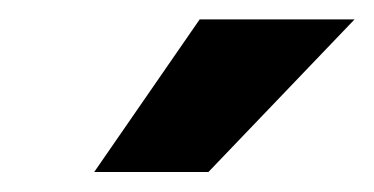

<svg xmlns="http://www.w3.org/2000/svg" viewBox="-20 -771 376 193"><path d="M74.7 -598.1 180.7 -751.5H336.4L189.5 -598.1Z"/></svg>

Font: Inter 24pt ExtraBold
Style: Italic
Weight: 800
Italic angle: -9.3988°
Designer: Rasmus Andersson
Foundry: rsms
Version: Version 4.001;git-66647c0bb